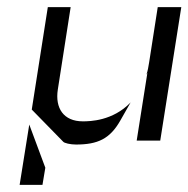

<svg xmlns="http://www.w3.org/2000/svg" viewBox="-20 -419 528 538"><path d="M62 -70 35 99H99L107 51ZM69 -112 157 -22C160 -18 177 -14 193 -14C254 -14 288 -30 317 -81L346 -132C296 -80 232 -79 212 -79C158 -79 134 -116 142 -168L178 -399H114ZM390 -209 393 -215 363 -25H429L488 -399H422L398 -245C396 -232 394 -220 390 -209Z"/></svg>

Font: Charger Static
Style: Obl
Weight: 1000
Designer: Jasper
Foundry: KineticPlasma Fonts/Cannot Into Space Fonts
Version: Version 1.1